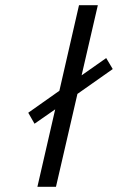

<svg xmlns="http://www.w3.org/2000/svg" viewBox="-20 -714 451 734"><path d="M88 -283 207 -367 282 -694H354L292 -426L386 -492L411 -450L276 -355L194 0H123L191 -296L112 -241Z"/></svg>

Font: Coval
Style: ExtraLight Italic
Weight: 200
Foundry: Context Ltd
Version: Version 001.000